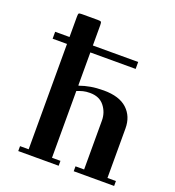

<svg xmlns="http://www.w3.org/2000/svg" viewBox="-148 -952 970 1067"><g transform="rotate(20 336.5 -418.0)"><path d="M47 -652V-693H132V-813Q132 -829 135 -832.5Q138 -836 154 -836H247Q263 -836 266.5 -832.5Q270 -829 270 -813V-693H538V-652H270V-458L272 -456Q302 -467 336.5 -473Q371 -479 413 -479Q505 -479 551.5 -436Q598 -393 598 -322V-29H648V0H409V-29H460V-318Q460 -366 431 -403Q402 -440 346 -440Q322 -440 305 -435.5Q288 -431 270 -424V-29H320V0H81V-29H132V-652Z"/></g></svg>

Font: Monomakh
Style: Regular
Weight: 400
Version: Version 1.200; ttfautohint (v1.8.4.7-5d5b)